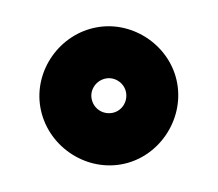

<svg xmlns="http://www.w3.org/2000/svg" viewBox="-43 -788 398 351"><g transform="rotate(-10 156.0 -613.0)"><path d="M156.5 -485.5C225 -485.5 283 -544 283 -613.5C283 -682 225 -740 156.5 -740C87 -740 29 -682 29 -613.5C29 -544 87 -485.5 156.5 -485.5ZM156.5 -581C138.5 -581 124 -595 124 -613.5C124 -630.5 138.5 -645 156.5 -645C173.5 -645 188 -630.5 188 -613.5C188 -595 173.5 -581 156.5 -581Z"/></g></svg>

Font: RTM Light Light
Style: Regular
Weight: 300
Designer: after Tyler Finck
Foundry: An Endless Supply
Version: Version 1.000;Glyphs 3.2.1 (3258)